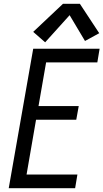

<svg xmlns="http://www.w3.org/2000/svg" viewBox="-20 -992 545 1012"><path d="M26 0 155 -735H505L493 -663H223L183 -433H395L382 -361H170L120 -72H388L376 0ZM218 -769 155 -824 312 -972H401L503 -817L428 -776L347 -912Z"/></svg>

Font: Iosevka SS08
Style: Italic
Weight: 400
Italic angle: -10°
Monospace: yes
Designer: Belleve Invis
Foundry: Belleve Invis
Version: 2.1.0; ttfautohint (v1.8.2)